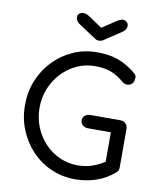

<svg xmlns="http://www.w3.org/2000/svg" viewBox="-107 -1101 988 1193"><g transform="rotate(10 387.5 -504.0)"><path d="M450 10Q369 10 298.5 -20.5Q228 -51 175.5 -106Q123 -161 93 -234Q63 -307 63 -391Q63 -474 92.5 -546.5Q122 -619 175 -674Q228 -729 298 -760Q368 -791 450 -791Q526 -791 582.5 -770.5Q639 -750 695 -704Q703 -698 706.5 -690.5Q710 -683 709.5 -676Q709 -669 707 -661Q706 -646 694.5 -636Q683 -626 666.5 -625.5Q650 -625 635 -637Q597 -670 555.5 -687Q514 -704 450 -704Q389 -704 335.5 -679Q282 -654 241.5 -611Q201 -568 178 -511.5Q155 -455 155 -391Q155 -326 178 -269Q201 -212 241.5 -169Q282 -126 335.5 -102Q389 -78 450 -78Q503 -78 549.5 -95.5Q596 -113 639 -145Q655 -157 671 -155.5Q687 -154 698.5 -142.5Q710 -131 710 -111Q710 -101 707 -92.5Q704 -84 695 -77Q643 -32 580.5 -11Q518 10 450 10ZM710 -111 618 -129V-316H474Q453 -316 439.5 -328Q426 -340 426 -358Q426 -376 439.5 -388Q453 -400 474 -400H663Q684 -400 697 -387Q710 -374 710 -353ZM446 -864Q432 -864 422 -871L308 -946Q286 -962 286 -986Q286 -1005 308.5 -1014Q331 -1023 362 -1002L446 -945L530 -1001Q564 -1025 585 -1015Q606 -1005 606 -986Q606 -962 584 -946L471 -871Q460 -864 446 -864Z"/></g></svg>

Font: Comfortaa SemiBold
Style: Regular
Weight: 600
Designer: Johan Aakerlund
Foundry: Johan Aakerlund
Version: Version 3.104; ttfautohint (v1.8.1.43-b0c9)